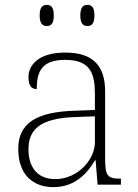

<svg xmlns="http://www.w3.org/2000/svg" viewBox="-20 -759 567 789"><path d="M339 -652C357 -652 368 -662 368 -696C368 -729 357 -739 339 -739C322 -739 310 -729 310 -696C310 -662 322 -652 339 -652ZM172 -652C190 -652 201 -662 201 -696C201 -729 190 -739 172 -739C155 -739 143 -729 143 -696C143 -662 155 -652 172 -652ZM199 10C294 10 343 -54 370 -100H373L381 0H477V-25H471C419 -25 412 -40 412 -111V-383C412 -485 366 -543 248 -543C137 -543 97 -490 97 -443C97 -408 108 -393 131 -393C131 -467 153 -513 248 -513C354 -513 370 -454 370 -371V-307L287 -304C128 -299 55 -252 55 -147C55 -39 118 10 199 10ZM207 -23C129 -23 97 -78 97 -145C97 -225 142 -273 289 -278L370 -281V-174C370 -104 300 -23 207 -23Z"/></svg>

Font: Noto Serif Lao ExtraLight
Style: Regular
Weight: 200
Designer: Monotype Design Team
Foundry: Monotype Imaging Inc.
Version: Version 2.003